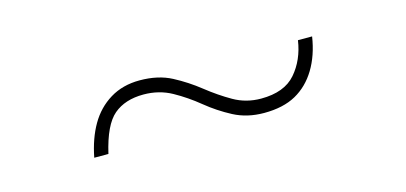

<svg xmlns="http://www.w3.org/2000/svg" viewBox="-27 -456 554 262"><g transform="rotate(-15 250.0 -324.5)"><path d="M325 -281Q301 -281 282 -291Q263 -301 246.5 -314.5Q230 -328 212 -338Q194 -348 172 -348Q146 -348 130 -334.5Q114 -321 105 -282H85Q90 -308 101 -327Q112 -346 130 -357Q148 -368 172 -368Q198 -368 217 -358Q236 -348 253 -334.5Q270 -321 287.5 -311Q305 -301 326 -301Q359 -301 375 -319.5Q391 -338 395 -365H415Q411 -339 399.5 -320Q388 -301 370 -291Q352 -281 325 -281Z"/></g></svg>

Font: DM Sans 16pt Thin
Style: Regular
Weight: 250
Version: Version 4.004;gftools[0.9.30]